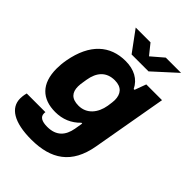

<svg xmlns="http://www.w3.org/2000/svg" viewBox="-261 -841 1155 1155"><g transform="rotate(45 316.0 -263.5)"><path d="M580 -724H450L373 -658L320 -724H194L291 -592H435ZM226 197C394 197 500 127 531 -49L615 -527H481L454 -454H447C420 -510 366 -539 294 -539C163 -539 70 -459 39 -289C34 -261 32 -236 32 -213C32 -84 100 -22 211 -22C273 -22 326 -44 368 -88H375C372 -73 369 -54 366 -35C354 32 317 75 240 75C194 75 169 61 169 32C169 28 169 24 170 20H11C5 42 4 60 4 69C4 149 79 197 226 197ZM283 -148C223 -148 199 -178 199 -228C199 -240 200 -253 207 -292C219 -367 259 -411 330 -411C388 -411 414 -378 414 -326C414 -314 412 -301 408 -273C396 -201 352 -148 283 -148Z"/></g></svg>

Font: Archivo ExtraBold
Style: Italic
Weight: 800
Italic angle: -10°
Designer: Hector Gatti
Foundry: Omnibus-Type
Version: Version 2.001